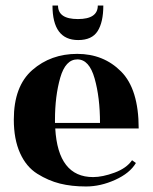

<svg xmlns="http://www.w3.org/2000/svg" viewBox="-20 -665 555 695"><path d="M482 -200H180Q190 -24 317 -24Q351 -24 394.5 -40Q438 -56 458 -85L472 -75Q450 -38 397 -14Q344 10 291.5 10Q239 10 197 -0.5Q155 -11 115 -36Q75 -61 52.5 -111Q30 -161 30 -232Q30 -353 97 -411.5Q164 -470 259.5 -470Q355 -470 418.5 -406Q482 -342 482 -200ZM179 -220H342Q342 -312 322.5 -381Q303 -450 260 -450Q217 -450 198 -383.5Q179 -317 179 -231ZM334 -645H354Q354 -585 333.5 -552.5Q313 -520 263 -520Q170 -520 170 -645H190Q190 -596 262 -596Q334 -596 334 -645Z"/></svg>

Font: Rozha One
Style: Regular
Weight: 400
Designer: Tim Donaldson, Indian Type Foundry
Foundry: Indian Type Foundry
Version: Version 1.300;PS 1.0;hotconv 1.0.78;makeotf.lib2.5.61930; tt